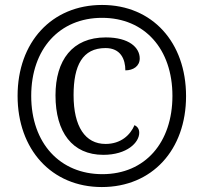

<svg xmlns="http://www.w3.org/2000/svg" viewBox="-20 -745 823 775"><path d="M391 10C594 10 731 -140 731 -357C731 -574 595 -725 392 -725C188 -725 51 -574 51 -358C51 -142 188 10 391 10ZM393 -42C223 -42 106 -166 106 -358C106 -547 220 -673 392 -673C564 -673 676 -547 676 -358C676 -170 566 -42 393 -42ZM397 -120C493 -120 542 -170 542 -209C542 -224 535 -234 523 -240C506 -200 468 -164 406 -164C324 -164 277 -234 277 -361C277 -481 313 -551 406 -551C467 -551 486 -506 486 -461C518 -461 544 -478 544 -509C544 -553 501 -594 407 -594C272 -594 204 -502 204 -360C204 -211 272 -120 397 -120Z"/></svg>

Font: Noto Serif Devanagari SemiCondensed Medium
Style: Regular
Weight: 500
Width: 4
Designer: Universal Thirst, Indian Type Foundry and the Monotype Design Team
Foundry: Monotype Imaging Inc.
Version: Version 2.004